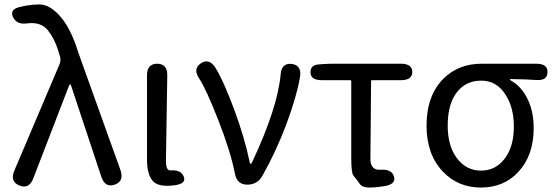

<svg xmlns="http://www.w3.org/2000/svg" viewBox="-20 -829 2494 862"><path d="M129 -27Q110 21 67 4Q24 -14 44 -62L247 -540Q254 -556 250 -573Q248 -579 241 -603Q224 -657 195 -693Q163 -732 102 -724Q55 -717 38 -753Q22 -789 75 -799L99 -804Q128 -809 157 -809Q206 -809 255 -750Q299 -697 330 -598Q338 -574 347 -550L521 -65Q538 -15 495 0Q452 15 435 -35L300 -442Q297 -451 295 -451Q293 -451 289 -442Z M663 -20Q640 -50 640 -113V-491Q640 -543 686 -543Q732 -542 731 -490L725 -106Q725 -63 745 -64Q792 -68 805 -36Q818 -4 762 3Q688 13 663 -20Z M1090 0Q1045 0 1035 -48Q1015 -150 960 -290Q905 -430 874 -477Q845 -520 882 -545Q919 -569 947 -525Q981 -472 1032 -336Q1079 -208 1101 -101Q1103 -93 1105.5 -93Q1108 -93 1113 -103Q1226 -344 1240 -495Q1244 -547 1290 -542Q1335 -536 1327 -484Q1314 -403 1266 -272Q1218 -145 1157 -38Q1135 0 1090 0Z M1696 8Q1668 13 1639 13Q1608 13 1597 -1Q1582 -22 1566 -42Q1557 -54 1557 -122V-464Q1557 -469 1552 -469H1426Q1375 -469 1374 -503Q1373 -538 1413 -540L1426 -541Q1453 -543 1480 -543H1779Q1831 -543 1831 -506Q1831 -469 1779 -469H1651Q1646 -469 1646 -464L1643 -116Q1643 -63 1690 -67Q1739 -70 1749 -36Q1759 -2 1705 7Z M1968 -59Q1895 -136 1895 -265Q1895 -400 1971 -476Q2039 -543 2143 -543H2387Q2440 -543 2438 -504Q2437 -465 2384 -470Q2346 -473 2274 -474Q2269 -474 2269 -472Q2269 -470 2279 -464Q2320 -441 2348 -385.5Q2376 -330 2376 -254Q2376 -131 2307 -57Q2242 13 2139 13Q2036 13 1968 -59ZM2287 -261Q2287 -347 2249 -405Q2209 -467 2141 -467Q2073 -467 2033 -417Q1990 -364 1990 -265Q1990 -173 2032 -118Q2074 -63 2139.5 -63Q2205 -63 2246 -117Q2287 -171 2287 -261Z"/></svg>

Font: Resource Han Rounded CN
Style: Regular
Weight: 400
Designer: Cyano Hao (round all glyphs); Ryoko NISHIZUKA  (kana, bopomofo & ideographs); Paul D. Hunt (Latin, Greek & Cyrillic); Sa
Foundry: Cyano Hao
Version: 0.990